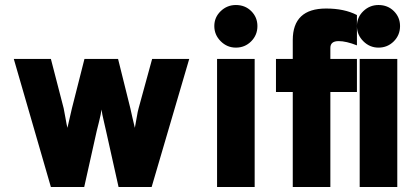

<svg xmlns="http://www.w3.org/2000/svg" viewBox="-20 -746 1675 766"><path d="M183 0 35 -511H183L234 -314Q236 -306 241 -276.5Q246 -247 249 -236Q266 -309 267 -314L317 -511H451L500 -314Q502 -305 508.5 -276Q515 -247 518 -236Q520 -245 525 -275Q530 -305 533 -314L587 -511H735L585 0H453L403 -224Q403 -226 395 -259Q387 -292 385 -309Q383 -292 375 -260Q367 -228 366 -224L316 0Z M921 -556Q886 -556 860.5 -581.5Q835 -607 835 -642Q835 -677 860.5 -701.5Q886 -726 921 -726Q958 -726 982.5 -701.5Q1007 -677 1007 -642Q1007 -606 982 -581Q957 -556 921 -556ZM846 0V-511H996V0Z M1490 -556Q1455 -556 1429.5 -581.5Q1404 -607 1404 -642Q1404 -677 1429.5 -701.5Q1455 -726 1490 -726Q1527 -726 1551.5 -701.5Q1576 -677 1576 -642Q1576 -606 1551 -581Q1526 -556 1490 -556ZM1298 -379V0H1148V-379H1081V-511H1148V-586Q1148 -712 1281 -712Q1354 -712 1404 -686V-565Q1361 -582 1331 -582Q1298 -582 1298 -555V-511H1404V-379ZM1415 0V-511H1565V0Z"/></svg>

Font: Overpass Heavy
Style: Regular
Weight: 900
Designer: Delve Withrington, Thomas Jockin
Foundry: Delve Fonts
Version: Version 3.000;DELV;Overpass